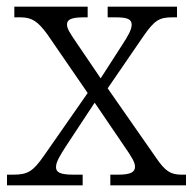

<svg xmlns="http://www.w3.org/2000/svg" viewBox="-20 -556 579 576"><path d="M1 0H228V-32H201C160 -32 148 -39 148 -55C148 -71 163 -94 177 -116L264 -248L351 -120C376 -84 385 -69 385 -56C385 -40 373 -32 334 -32H311V0H538V-32H525C492 -32 476 -42 448 -83L303 -291L410 -447C444 -496 458 -504 498 -504H511V-536H303V-504H326C361 -504 375 -499 375 -482C375 -467 364 -448 347 -422L282 -321L208 -430C191 -455 181 -470 181 -482C181 -495 189 -504 231 -504H243V-536H23V-504H41C77 -504 94 -491 122 -453L243 -277L112 -89C79 -42 64 -32 19 -32H1Z"/></svg>

Font: Noto Serif Light
Style: Regular
Weight: 300
Designer: Monotype Design Team
Foundry: Monotype Imaging Inc.
Version: Version 2.013